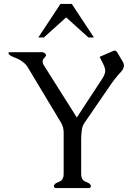

<svg xmlns="http://www.w3.org/2000/svg" viewBox="-20 -949 707 969"><path d="M287.6 -330.6 117.2 -614.3Q106 -630.9 79.6 -647Q65.9 -654.3 53.5 -658.9Q41 -663.6 33.2 -668.5Q27.8 -671.4 24.9 -675.3Q22.9 -678.2 22.9 -680.7V-682.6Q23.4 -685.5 27.8 -685.5H193.4Q198.2 -685.5 202.6 -682.6Q208 -679.2 210.9 -675.3Q212.4 -672.9 212.4 -670.4Q212.4 -667 209 -663.1Q205.6 -658.7 200.7 -653.6Q195.8 -648.4 195.3 -641.1V-638.7Q195.3 -627.9 203.1 -616.7L367.7 -356L494.1 -548.8Q508.3 -570.3 510.7 -585.9Q511.2 -588.4 511.2 -590.8Q511.2 -605.5 499.5 -628.9L482.9 -662.1L552.7 -692.4Q556.2 -693.8 559.1 -693.8Q565.4 -693.8 570.8 -686L600.1 -636.7Q605.5 -627.4 605.5 -618.2Q605.5 -601.6 588.9 -584.5Q563 -557.1 533.7 -514.6L403.8 -325.2Q395 -312 392.3 -288.1Q389.6 -264.2 389.6 -242.7V-71.3Q389.6 -39.6 414.1 -31Q438.5 -22.5 438.5 -10.3Q438.5 0 428.2 0H262.7Q252.4 0 252.4 -10.3Q252.4 -22.5 276.9 -31Q301.3 -39.6 301.3 -71.3V-279.8Q301.3 -308.1 287.6 -330.6ZM173.3 -759.8 285.2 -929.2H342.3L454.1 -759.8H426.3L314 -861.3L201.2 -759.8Z"/></svg>

Font: Caudex
Style: Regular
Weight: 400
Version: Version 1.01